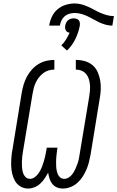

<svg xmlns="http://www.w3.org/2000/svg" viewBox="-20 -1081 678 1109"><path d="M343 8Q324 8 308 1Q292 -6 281.5 -19.5Q271 -33 266 -49.5Q261 -66 258 -84Q249 -67 238 -50.5Q227 -34 212.5 -20.5Q198 -7 179.5 0.5Q161 8 142 8Q118 8 98 -4Q78 -16 67 -35.5Q56 -55 50.5 -78Q45 -101 44.5 -125Q44 -149 46 -173.5Q48 -198 53 -223L106 -548Q110 -571 117 -594Q124 -617 135.5 -638.5Q147 -660 164 -679Q181 -698 202.5 -711Q224 -724 247.5 -729.5Q271 -735 294 -735V-679Q278 -679 261.5 -674.5Q245 -670 230.5 -659Q216 -648 205 -634Q194 -620 186.5 -604Q179 -588 175 -572Q171 -556 168 -539L114 -214Q111 -197 109 -181Q107 -165 106.5 -149Q106 -133 107 -117Q108 -101 112 -86Q116 -71 126.5 -59.5Q137 -48 154 -48Q166 -48 177.5 -55.5Q189 -63 197.5 -73.5Q206 -84 212.5 -96Q219 -108 223.5 -120.5Q228 -133 232 -145.5Q236 -158 239 -170.5Q242 -183 244.5 -195.5Q247 -208 249 -221L250 -228H312L311 -221Q309 -208 307.5 -195.5Q306 -183 305 -170.5Q304 -158 304 -145.5Q304 -133 304.5 -120.5Q305 -108 307.5 -96Q310 -84 314.5 -73.5Q319 -63 328.5 -55.5Q338 -48 351 -48Q366 -48 379.5 -57.5Q393 -67 401.5 -80Q410 -93 416.5 -107.5Q423 -122 428 -136.5Q433 -151 436 -166Q439 -181 441 -196L495 -521Q498 -539 499.5 -556.5Q501 -574 499.5 -591.5Q498 -609 493 -625Q488 -641 477.5 -653.5Q467 -666 451.5 -672.5Q436 -679 418 -679V-735Q444 -735 469.5 -728Q495 -721 514 -705Q533 -689 543.5 -666Q554 -643 558.5 -617.5Q563 -592 562 -565.5Q561 -539 556 -512L503 -187Q499 -165 493.5 -143.5Q488 -122 479 -101Q470 -80 457 -60Q444 -40 426.5 -24.5Q409 -9 387 -0.5Q365 8 343 8ZM326 -933H264Q268 -959 279.5 -984Q291 -1009 312 -1027Q333 -1045 359.5 -1053Q386 -1061 411 -1061Q432 -1061 451.5 -1055.5Q471 -1050 489 -1042Q507 -1034 524 -1024.5Q541 -1015 559.5 -1007Q578 -999 597.5 -993.5Q617 -988 638 -988L629 -933Q609 -933 589.5 -938.5Q570 -944 553 -952Q536 -960 519.5 -969.5Q503 -979 486 -987Q469 -995 450 -1000.5Q431 -1006 411 -1006Q396 -1006 380.5 -1001.5Q365 -997 353.5 -987Q342 -977 335 -962.5Q328 -948 326 -933ZM367 -789 334 -819Q350 -834 361.5 -853Q373 -872 382 -892Q375 -893 369 -896.5Q363 -900 360 -906Q357 -912 356 -919Q355 -926 357 -933Q358 -941 362 -949.5Q366 -958 373 -964Q380 -970 389 -972.5Q398 -975 406 -975Q414 -975 422 -972.5Q430 -970 435 -964Q440 -958 441 -949.5Q442 -941 441 -933Q434 -894 415.5 -856Q397 -818 367 -789Z"/></svg>

Font: Iosevka HT Light Extended
Style: Italic
Weight: 300
Width: 7
Italic angle: -9°
Monospace: yes
Designer: Belleve Invis
Foundry: Belleve Invis
Version: Version 32.3.0; ttfautohint (v1.8.4)